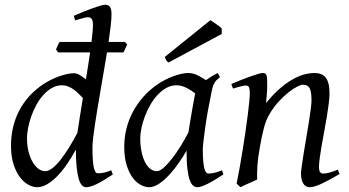

<svg xmlns="http://www.w3.org/2000/svg" viewBox="-20 -762 1457 802"><path d="M303.2 -207Q307.6 -236.3 313.5 -273.7Q319.3 -311 326.2 -352.5Q317.9 -361.3 308.3 -370.8Q298.8 -380.4 287.8 -388.2Q276.9 -396 264.6 -400.9Q252.4 -405.8 238.8 -405.8Q216.8 -405.8 197.3 -394.8Q177.7 -383.8 161.4 -365.7Q145 -347.7 132.3 -324.5Q119.6 -301.3 110.8 -276.6Q102.1 -252 97.4 -228Q92.8 -204.1 92.8 -185.1Q92.8 -153.3 99.4 -127.9Q106 -102.5 116.7 -84.5Q127.4 -66.4 141.1 -56.6Q154.8 -46.9 168.9 -46.9Q182.1 -46.9 198.2 -59.1Q214.4 -71.3 231.7 -93Q249 -114.7 267.3 -144Q285.6 -173.3 303.2 -207ZM451.2 -33.2Q409.7 -5.4 383.1 7.3Q356.4 20 339.8 20Q330.6 20 322.8 12.5Q314.9 4.9 309.3 -13.4Q303.7 -31.7 300.3 -62Q296.9 -92.3 296.9 -137.2Q280.3 -106.4 261 -78.1Q241.7 -49.8 220.7 -27.8Q199.7 -5.9 177.7 7.1Q155.8 20 134.8 20Q118.2 20 99.1 10Q80.1 0 63.7 -21.2Q47.4 -42.5 36.6 -75.4Q25.9 -108.4 25.9 -153.8Q25.9 -192.4 34.2 -228.8Q42.5 -265.1 59.3 -298.1Q76.2 -331.1 101.8 -359.6Q127.4 -388.2 162.1 -411.1Q175.8 -419.9 191.7 -428Q207.5 -436 224.1 -442.1Q240.7 -448.2 257.3 -452.1Q273.9 -456.1 289.1 -456.1Q301.3 -456.1 313.7 -448.2Q326.2 -440.4 338.9 -430.7Q343.8 -460 348.1 -488.3Q352.5 -516.6 356.4 -543H223.1L213.9 -555.2Q216.8 -562.5 220.7 -571.3Q224.6 -580.1 229 -586.9H362.3Q364.7 -608.9 366.5 -627Q368.2 -645 368.2 -657.2Q368.2 -668.5 366.5 -675Q364.7 -681.6 361.6 -684.8Q358.4 -688 354.5 -689Q350.6 -689.9 346.2 -689.9Q341.8 -689.9 333.3 -688Q324.7 -686 315.9 -683.3Q307.1 -680.7 300.5 -678.7Q293.9 -676.8 293.9 -676.8L288.1 -695.8Q308.6 -705.1 329.3 -713.4Q350.1 -721.7 367.9 -728Q385.7 -734.4 399.4 -738.3Q413.1 -742.2 418.9 -742.2Q432.6 -742.2 439.2 -733.4Q445.8 -724.6 445.8 -702.1Q445.8 -683.6 442.4 -653.6Q439 -623.5 433.6 -586.9H502L511.2 -576.2L496.1 -543H426.8Q420.9 -506.3 414.1 -466.8Q407.2 -427.2 400.6 -388.2Q394 -349.1 387.7 -312Q381.3 -274.9 376.7 -242.9Q372.1 -210.9 369.1 -186Q366.2 -161.1 366.2 -146Q366.2 -89.4 371.6 -63.7Q377 -38.1 388.2 -38.1Q400.9 -38.1 414.3 -40.8Q427.7 -43.5 444.8 -50.8L451.2 -33.2Z M767.1 -209.5Q770.5 -231.9 774.7 -256.6Q778.8 -281.2 782.7 -303.5Q786.6 -325.7 790 -343.8Q793.5 -361.8 794.9 -371.1V-372.1Q787.6 -377.9 778.8 -383.8Q770 -389.6 760.3 -394.5Q750.5 -399.4 739.7 -402.6Q729 -405.8 717.3 -405.8Q694.8 -405.8 675 -394.8Q655.3 -383.8 638.4 -365.7Q621.6 -347.7 608.2 -324.5Q594.7 -301.3 585.4 -276.6Q576.2 -252 571 -228Q565.9 -204.1 565.9 -185.1Q565.9 -153.3 571.3 -127.9Q576.7 -102.5 585.9 -84.5Q595.2 -66.4 607.9 -56.6Q620.6 -46.9 635.3 -46.9Q647 -46.9 663.6 -61.5Q680.2 -76.2 698.5 -99.6Q716.8 -123 734.9 -152.1Q752.9 -181.2 767.1 -209.5ZM874 -411.1Q873 -410.2 873 -410.2Q869.6 -403.3 867.2 -394Q864.7 -384.8 862.3 -371.1Q855 -335.9 848.4 -299.1Q841.8 -262.2 837.2 -229.5Q832.5 -196.8 829.8 -171.9Q827.1 -147 827.1 -136.2Q827.1 -108.4 828.9 -89.4Q830.6 -70.3 833.5 -58.8Q836.4 -47.4 840.8 -42.2Q845.2 -37.1 851.1 -37.1Q860.8 -37.1 874.3 -39.8Q887.7 -42.5 907.2 -50.8L913.1 -33.2Q870.6 -5.4 844.5 7.3Q818.4 20 804.2 20Q795.4 20 787.4 13.9Q779.3 7.8 772.9 -9Q766.6 -25.9 762.9 -55.7Q759.3 -85.4 759.3 -132.8Q746.6 -110.4 728.3 -83.7Q710 -57.1 689 -33.9Q668 -10.7 645.8 4.6Q623.5 20 603 20Q586.9 20 568.6 10.7Q550.3 1.5 534.9 -18.8Q519.5 -39.1 509.3 -71Q499 -103 499 -148.9Q499 -187.5 508.1 -224.4Q517.1 -261.2 535.2 -294.9Q553.2 -328.6 579.3 -358.2Q605.5 -387.7 640.1 -411.1Q653.3 -419.9 669.2 -428.2Q685.1 -436.5 701.9 -442.9Q718.8 -449.2 735.4 -453.1Q752 -457 767.1 -457Q777.3 -457 787.1 -454.3Q796.9 -451.7 805.9 -447.3Q814.9 -442.9 823.7 -437.5Q832.5 -432.1 840.3 -427.2Q851.6 -435.5 864 -443.1Q876.5 -450.7 889.2 -457L898.9 -439.9Q889.2 -432.1 883.3 -426Q877.4 -419.9 873.5 -411.1H874ZM906.2 -620.1 684.1 -501Q677.2 -505.4 674.8 -509.8Q672.4 -514.2 668 -523.9L858.9 -677.7Q863.3 -674.8 869.9 -670.4Q876.5 -666 883.5 -661.1Q890.6 -656.2 897 -651.4Q903.3 -646.5 906.2 -643.1Z M1398.4 -35.2Q1354 -8.8 1323 5.6Q1292 20 1273.4 20Q1256.3 20 1246.8 4.6Q1237.3 -10.7 1237.3 -37.1Q1237.3 -45.9 1240.5 -68.6Q1243.7 -91.3 1248.5 -121.6Q1253.4 -151.9 1259.3 -186Q1265.1 -220.2 1270 -251Q1274.9 -281.7 1278.1 -306.2Q1281.2 -330.6 1281.2 -341.8Q1281.2 -378.9 1273.4 -393.6Q1265.6 -408.2 1244.1 -408.2Q1237.8 -408.2 1221.9 -400.4Q1206.1 -392.6 1186 -377Q1166 -361.3 1144.3 -337.9Q1122.6 -314.5 1104.5 -283.2Q1090.8 -259.8 1082.3 -227.1Q1073.7 -194.3 1065.4 -147Q1057.6 -103.5 1055.4 -72.3Q1053.2 -41 1054.2 -12.2Q1047.9 -8.8 1038.3 -4.6Q1028.8 -0.5 1018.8 3.9Q1008.8 8.3 999.5 12.5Q990.2 16.6 984.4 20L968.3 4.9Q975.1 -27.3 981.7 -64.9Q988.3 -102.5 994.4 -140.4Q1000.5 -178.2 1005.9 -215.1Q1011.2 -252 1015.1 -283Q1019 -314 1021.2 -337.2Q1023.4 -360.4 1023.4 -372.1Q1023.4 -383.3 1022.2 -389.9Q1021 -396.5 1018.8 -399.7Q1016.6 -402.8 1013.2 -403.8Q1009.8 -404.8 1005.4 -404.8Q1001 -404.8 992.4 -402.8Q983.9 -400.9 975.1 -398.4Q966.3 -396 959.7 -394Q953.1 -392.1 953.1 -392.1L946.3 -411.1Q966.8 -419.9 987.5 -428.2Q1008.3 -436.5 1026.4 -442.9Q1044.4 -449.2 1057.9 -453.1Q1071.3 -457 1077.1 -457Q1084 -457 1087.9 -454.8Q1091.8 -452.6 1093.5 -446.8Q1095.2 -440.9 1095.7 -430.2Q1096.2 -419.4 1096.2 -401.9Q1096.2 -396.5 1095.7 -387.2Q1095.2 -377.9 1094.5 -367.4Q1093.8 -356.9 1092.8 -346.9Q1091.8 -336.9 1091.3 -331.1Q1117.7 -364.3 1144.5 -388.2Q1171.4 -412.1 1197.3 -427.5Q1223.1 -442.9 1247.3 -450Q1271.5 -457 1293.5 -457Q1308.6 -457 1320.6 -452.6Q1332.5 -448.2 1340.3 -438.2Q1348.1 -428.2 1352.3 -411.9Q1356.4 -395.5 1356.4 -372.1Q1356.4 -355 1353.3 -329.6Q1350.1 -304.2 1345.2 -274.7Q1340.3 -245.1 1334.5 -213.9Q1328.6 -182.6 1323.7 -154.3Q1318.8 -126 1315.7 -102.8Q1312.5 -79.6 1312.5 -65.9Q1312.5 -49.3 1316.9 -43.2Q1321.3 -37.1 1330.1 -37.1Q1341.3 -37.1 1356 -41Q1370.6 -44.9 1391.1 -53.2L1398.4 -35.2Z"/></svg>

Font: GentiumAlt
Style: Italic
Weight: 400
Italic angle: -7°
Designer: J. Victor Gaultney
Version: Version 1.02; 2005; OFL release